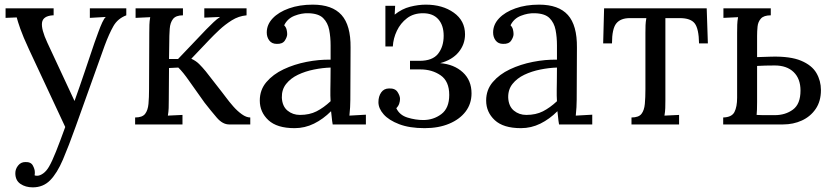

<svg xmlns="http://www.w3.org/2000/svg" viewBox="-20 -536 3598 827"><path d="M121 271Q90 271 68 256Q46 241 46 210Q46 192 58 177Q70 162 89 162Q113 161 121.5 177Q130 193 130 205Q130 208 130 211.5Q130 215 129 219Q132 221 140 221Q152 221 166 211Q180 201 191 182Q204 160 221.5 116Q239 72 261 11L105 -323Q79 -379 67.5 -412Q56 -445 52 -461L4 -459V-500H211V-470H207Q165 -467 161 -438.5Q157 -410 184 -352L301 -101Q324 -165 345 -227.5Q366 -290 387 -352Q395 -374 403.5 -397.5Q412 -421 420.5 -439.5Q429 -458 436 -463L367 -459V-500H524V-470Q487 -456 468.5 -423.5Q450 -391 431 -340L306 9Q276 93 251 151.5Q226 210 196 240.5Q166 271 121 271Z M562 0V-30Q593 -30 605 -45.5Q617 -61 619.5 -88.5Q622 -116 622 -152L623 -394Q623 -414 623.5 -429.5Q624 -445 627 -462Q611 -461 595.5 -460.5Q580 -460 564 -459V-500H768V-470Q738 -470 725.5 -454.5Q713 -439 711 -411.5Q709 -384 709 -348L708 -282H747L869 -410Q886 -427 900 -440.5Q914 -454 928 -463L860 -460V-500H1042V-470Q1008 -467 978.5 -448.5Q949 -430 924.5 -407Q900 -384 882 -365L804 -283Q824 -274 838 -260Q852 -246 866 -229L937 -138Q942 -132 954.5 -115Q967 -98 984.5 -78Q1002 -58 1021.5 -44Q1041 -30 1058 -30V0H967Q939 0 914 -29Q889 -58 861 -94Q822 -148 795 -187Q768 -226 748 -245L708 -243L707 -106Q707 -86 706.5 -70.5Q706 -55 703 -38Q719 -39 734.5 -39.5Q750 -40 766 -41V0Z M1413 0Q1410 -17 1409 -30Q1408 -43 1406 -57Q1372 -23 1332.5 -3.5Q1293 16 1249 16Q1173 16 1136 -18.5Q1099 -53 1099 -103Q1099 -149 1127.5 -182.5Q1156 -216 1201.5 -237.5Q1247 -259 1300.5 -269.5Q1354 -280 1404 -279V-341Q1404 -376 1398 -407Q1392 -438 1372 -458Q1352 -478 1308 -479Q1279 -480 1248.5 -468Q1218 -456 1204 -427Q1212 -419 1214.5 -408.5Q1217 -398 1217 -389Q1217 -377 1207 -361.5Q1197 -346 1172 -347Q1151 -347 1140 -361.5Q1129 -376 1129 -396Q1129 -430 1154.5 -457Q1180 -484 1225 -500Q1270 -516 1327 -516Q1411 -516 1451 -471.5Q1491 -427 1490 -331Q1490 -275 1489.5 -218.5Q1489 -162 1489 -106Q1489 -90 1488 -74Q1487 -58 1485 -38Q1503 -39 1520.5 -40Q1538 -41 1556 -42V0ZM1404 -245Q1370 -244 1332.5 -236.5Q1295 -229 1263.5 -214Q1232 -199 1212.5 -174.5Q1193 -150 1194 -115Q1196 -78 1218.5 -59.5Q1241 -41 1272 -41Q1313 -41 1343.5 -56.5Q1374 -72 1404 -100Q1403 -111 1403 -124Q1403 -137 1403 -151Q1403 -156 1403.5 -183Q1404 -210 1404 -245Z M1809 16Q1744 16 1699.5 -1Q1655 -18 1632.5 -43.5Q1610 -69 1610 -96Q1610 -121 1622 -138Q1634 -155 1656 -155Q1682 -156 1692.5 -139.5Q1703 -123 1703 -110Q1703 -100 1699.5 -89.5Q1696 -79 1687 -70Q1701 -40 1735.5 -29.5Q1770 -19 1803 -19Q1847 -19 1881 -44.5Q1915 -70 1915 -127Q1915 -186 1878 -211.5Q1841 -237 1791 -237H1746V-274H1787Q1843 -274 1867 -304.5Q1891 -335 1891 -382Q1891 -427 1868 -453Q1845 -479 1802 -479Q1761 -479 1733 -457.5Q1705 -436 1689.5 -403.5Q1674 -371 1672 -336H1640V-511H1682L1680 -473Q1711 -498 1746.5 -507Q1782 -516 1814 -516Q1886 -516 1934.5 -481.5Q1983 -447 1983 -388Q1983 -345 1955.5 -311.5Q1928 -278 1876 -264Q1936 -259 1973.5 -224.5Q2011 -190 2011 -134Q2011 -89 1985.5 -55.5Q1960 -22 1914.5 -3Q1869 16 1809 16Z M2388 0Q2385 -17 2384 -30Q2383 -43 2381 -57Q2347 -23 2307.5 -3.5Q2268 16 2224 16Q2148 16 2111 -18.5Q2074 -53 2074 -103Q2074 -149 2102.5 -182.5Q2131 -216 2176.5 -237.5Q2222 -259 2275.5 -269.5Q2329 -280 2379 -279V-341Q2379 -376 2373 -407Q2367 -438 2347 -458Q2327 -478 2283 -479Q2254 -480 2223.5 -468Q2193 -456 2179 -427Q2187 -419 2189.5 -408.5Q2192 -398 2192 -389Q2192 -377 2182 -361.5Q2172 -346 2147 -347Q2126 -347 2115 -361.5Q2104 -376 2104 -396Q2104 -430 2129.5 -457Q2155 -484 2200 -500Q2245 -516 2302 -516Q2386 -516 2426 -471.5Q2466 -427 2465 -331Q2465 -275 2464.5 -218.5Q2464 -162 2464 -106Q2464 -90 2463 -74Q2462 -58 2460 -38Q2478 -39 2495.5 -40Q2513 -41 2531 -42V0ZM2379 -245Q2345 -244 2307.5 -236.5Q2270 -229 2238.5 -214Q2207 -199 2187.5 -174.5Q2168 -150 2169 -115Q2171 -78 2193.5 -59.5Q2216 -41 2247 -41Q2288 -41 2318.5 -56.5Q2349 -72 2379 -100Q2378 -111 2378 -124Q2378 -137 2378 -151Q2378 -156 2378.5 -183Q2379 -210 2379 -245Z M2700 0V-30Q2731 -30 2743 -45.5Q2755 -61 2757.5 -88.5Q2760 -116 2760 -152V-394Q2760 -414 2760.5 -427.5Q2761 -441 2764 -458H2693Q2653 -458 2634.5 -435Q2616 -412 2616 -349H2578L2582 -500H3024L3029 -349H2991Q2990 -412 2972.5 -435Q2955 -458 2908 -458H2846V-106Q2846 -86 2845.5 -70.5Q2845 -55 2842 -38L2905 -41V0Z M3095 0V-30Q3132 -31 3143.5 -53.5Q3155 -76 3155 -115V-394Q3155 -414 3155.5 -429.5Q3156 -445 3159 -462Q3143 -461 3127.5 -460.5Q3112 -460 3096 -459V-500H3300V-470Q3270 -470 3257.5 -456Q3245 -442 3243 -421.5Q3241 -401 3241 -382V-290L3303 -292Q3384 -294 3430.5 -274.5Q3477 -255 3496.5 -221.5Q3516 -188 3516 -148Q3516 -100 3493.5 -67Q3471 -34 3434 -17Q3397 0 3353 0ZM3239 -41Q3250 -40 3266.5 -40Q3283 -40 3297.5 -40Q3312 -40 3317 -40Q3363 -40 3395.5 -64Q3428 -88 3428 -146Q3428 -197 3398.5 -225.5Q3369 -254 3317 -254Q3295 -254 3276.5 -253.5Q3258 -253 3241 -252V-97Q3241 -78 3240.5 -64Q3240 -50 3239 -41Z"/></svg>

Font: Lora
Style: Regular
Weight: 400
Designer: Olga Karpushina, Alexei Vanyashin (Cyrillic)
Foundry: Cyreal
Version: Version 3.005; ttfautohint (v1.8.4.7-5d5b)